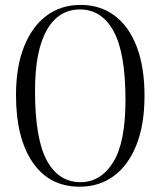

<svg xmlns="http://www.w3.org/2000/svg" viewBox="-20 -730 637 762"><path d="M299.5 -710.5Q378.5 -710.5 435.5 -667.5Q492.5 -624.5 523 -543.8Q553.5 -463 553.5 -350Q553.5 -235 521.2 -154.2Q489 -73.5 431.2 -31.2Q373.5 11 296.5 11Q175.5 11 109.5 -85.8Q43.5 -182.5 43.5 -353Q43.5 -463.5 75 -543.8Q106.5 -624 164 -667.2Q221.5 -710.5 299.5 -710.5ZM478 -332.5Q478 -520 430.8 -606.2Q383.5 -692.5 297.5 -692.5Q212 -692.5 165.5 -610.2Q119 -528 119 -370Q119 -179.5 165.8 -93.2Q212.5 -7 299.5 -7Q379.5 -7 428.8 -85.5Q478 -164 478 -332.5Z"/></svg>

Font: Fraunces 72pt Light
Style: Regular
Weight: 300
Version: Version 1.000;[0bf87f6ff]